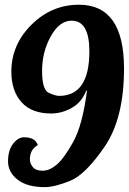

<svg xmlns="http://www.w3.org/2000/svg" viewBox="-20 -770 532 793"><path d="M224.1 -374Q349.1 -374 349.1 -558.1Q349.1 -684.6 275.9 -684.6Q225.6 -684.6 189.7 -619.9Q153.8 -555.2 153.8 -477.5Q153.8 -399.4 181.2 -386.7Q208.5 -374 224.1 -374ZM136.2 -170.9Q103.5 -152.3 103.5 -112.3Q103.5 -94.7 115.7 -79.8Q127.9 -64.9 156.2 -64.9Q184.6 -64.9 214.4 -90.1Q244.1 -115.2 282.5 -184.1Q320.8 -252.9 339.4 -396L335.9 -395Q317.9 -348.1 276.9 -324.7Q235.8 -301.3 190.9 -301.3Q110.4 -301.3 68.6 -348.1Q26.9 -395 26.9 -474.1Q26.9 -585.4 110.1 -668Q193.4 -750.5 306.2 -750.5Q492.2 -750.5 492.2 -487.3Q492.2 -281.7 412.8 -165.3Q333.5 -48.8 269.3 -22.9Q205.1 2.9 165 2.9Q91.8 2.9 52.5 -28.1Q13.2 -59.1 13.2 -104Q13.2 -148.9 33.9 -176Q54.7 -203.1 79.1 -203.1Q125 -203.1 136.2 -170.9Z"/></svg>

Font: Lobster-Regular
Style: Regular
Weight: 400
Designer: Pablo Impallari
Foundry: Pablo Impallari
Version: Version 1.007; ttfautohint (v1.1) -l 8 -r 50 -G 50 -x 14 -D 